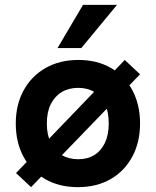

<svg xmlns="http://www.w3.org/2000/svg" viewBox="-20 -763 642 791"><path d="M108 8 46 -50 494 -516 557 -457ZM301 8Q223 8 165.5 -25.5Q108 -59 76.5 -118Q45 -177 45 -254Q45 -332 77.5 -391Q110 -450 168 -483Q226 -516 303 -516Q381 -516 438 -482.5Q495 -449 526 -390Q557 -331 557 -254Q557 -177 525 -117.5Q493 -58 435.5 -25Q378 8 301 8ZM302 -107Q341 -107 369 -124.5Q397 -142 412.5 -175Q428 -208 428 -254Q428 -301 413 -333.5Q398 -366 369.5 -383.5Q341 -401 302 -401Q263 -401 234 -383.5Q205 -366 189 -333.5Q173 -301 173 -254Q173 -208 189 -175Q205 -142 234 -124.5Q263 -107 302 -107ZM217 -565 322 -743H462L315 -565Z"/></svg>

Font: REM Medium
Style: Regular
Weight: 500
Designer: Octavio Pardo
Foundry: Ashler Design
Version: Version 1.005;gftools[0.9.28]